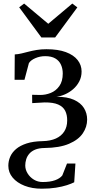

<svg xmlns="http://www.w3.org/2000/svg" viewBox="-20 -832 551 1106"><path d="M220.5 255Q165 255 121.5 238Q78 221 53 191.2Q28 161.5 28 123Q28 95.5 38.8 70.8Q49.5 46 72.8 26.2Q96 6.5 133.8 -5.8Q171.5 -18 225.5 -19Q270.5 -20 302 -34.2Q333.5 -48.5 350.2 -74.8Q367 -101 367 -137.5Q367.5 -170 355.5 -193.8Q343.5 -217.5 315 -230Q286.5 -242.5 237 -242L165.5 -238L165 -286L210 -285Q241.5 -284.5 271.8 -296.5Q302 -308.5 321.8 -336.2Q341.5 -364 341.5 -408.5Q341.5 -436.5 331.2 -459.2Q321 -482 298.8 -495.2Q276.5 -508.5 240 -508.5Q210.5 -508.5 183.8 -497Q157 -485.5 146.5 -468.5L121 -372.5H64L65 -518.5Q84.5 -519.5 104.2 -524.2Q124 -529 145.2 -534.5Q166.5 -540 191.5 -544.2Q216.5 -548.5 247.5 -548.5Q314.5 -548.5 359.5 -531.8Q404.5 -515 427.2 -486Q450 -457 450 -420.5Q450 -388.5 436.5 -362.8Q423 -337 401.2 -318.2Q379.5 -299.5 354.2 -288.5Q329 -277.5 305 -274.5Q366.5 -275 405.8 -257.2Q445 -239.5 463.5 -209.8Q482 -180 482 -143.5Q482 -101 457 -64Q432 -27 377.8 -3.8Q323.5 19.5 237 20.5Q204 21 182.5 30Q161 39 148.5 53.8Q136 68.5 130.8 86Q125.5 103.5 125.5 121.5Q125.5 145 139 167Q152.5 189 175.2 202.8Q198 216.5 225.5 216.5Q269 216.5 297.2 206.2Q325.5 196 339 178.5L366 110H414.5L407.5 218Q392 226 365 234.8Q338 243.5 301.8 249.2Q265.5 255 220.5 255ZM218.5 -616 90.5 -790 119 -811.5 258 -695 396.5 -811.5 425.5 -789.5 297.5 -616Z"/></svg>

Font: Merriweather 72pt
Style: Regular
Weight: 400
Version: Version 2.100